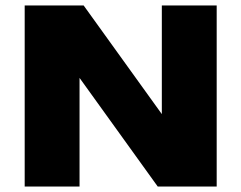

<svg xmlns="http://www.w3.org/2000/svg" viewBox="-20 -680 880 700"><path d="M70 0V-660H285L570 -264V-660H770V0H555L270 -396V0Z"/></svg>

Font: Xolonium
Style: Bold
Weight: 700
Designer: Severin Meyer
Version: Version 4.2